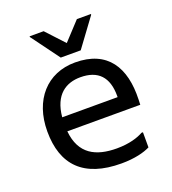

<svg xmlns="http://www.w3.org/2000/svg" viewBox="-139 -865 875 977"><g transform="rotate(-20 298.5 -376.0)"><path d="M353 -604 465 -756V-760H389L299 -663L209 -760H133V-756L245 -604ZM304 -556C152 -556 52 -444 52 -274C52 -92 148 8 352 8C424 8 476 -6 508 -22V-104H500C472 -88 424 -72 356 -72C243 -72 160 -113 148 -240H543L544 -268C550 -440 480 -556 304 -556ZM448 -316H148C159 -436 227 -476 304 -476C400 -476 448 -424 448 -324Z"/></g></svg>

Font: Kufam Arabic Latin Roman Normal
Style: Regular
Weight: 400
Designer: Wael Morcos & Artur Schmal
Version: Version 1.200;PS 001.200;hotconv 1.0.88;makeotf.lib2.5.64775